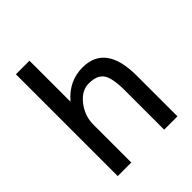

<svg xmlns="http://www.w3.org/2000/svg" viewBox="-208 -875 1000 1000"><g transform="rotate(-45 292.0 -375.0)"><path d="M177 -450H179Q248 -530 347 -530Q517 -530 517 -300V0H419V-290Q419 -381 395.5 -414.5Q372 -448 312 -448Q258 -448 217.5 -395.5Q177 -343 177 -280V0H77V-750H177Z"/></g></svg>

Font: M PLUS 1p Medium
Style: Regular
Weight: 500
Version: Version 1.062